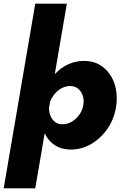

<svg xmlns="http://www.w3.org/2000/svg" viewBox="-34 -800 666 1040"><path d="M157 220 328 -780H157L-14 220ZM596 -230Q604 -297 584.5 -351Q565 -405 523 -437.5Q481 -470 421 -470Q375 -470 335 -451.5Q295 -433 264.5 -400Q234 -367 214 -324Q194 -281 188 -231Q182 -184 189 -140.5Q196 -97 216 -63Q236 -29 269.5 -9.5Q303 10 349 10Q410 10 462.5 -21.5Q515 -53 551 -107Q587 -161 596 -230ZM417 -231Q413 -203 396 -179Q379 -155 354.5 -140.5Q330 -126 302 -127Q284 -127 270 -135.5Q256 -144 246.5 -159Q237 -174 233.5 -192Q230 -210 232 -230Q236 -251 247 -270Q258 -289 273.5 -303.5Q289 -318 308 -326Q327 -334 346 -334Q373 -334 390.5 -318.5Q408 -303 415 -279.5Q422 -256 417 -231Z"/></svg>

Font: Jost ExtraBold
Style: Italic
Weight: 800
Italic angle: -5°
Version: Version 3.710